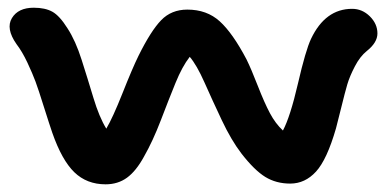

<svg xmlns="http://www.w3.org/2000/svg" viewBox="-20 -482 1019 500"><path d="M254.9 -2Q206.1 -2 173.6 -33.4Q141.1 -64.9 116.2 -136.2Q109.4 -155.8 94.7 -202.4Q80.1 -249 72.5 -269.5Q64.9 -290 51.3 -319.1Q37.6 -348.1 22.9 -367.2Q-5.4 -407.7 11 -434.8Q27.3 -461.9 67.9 -461.9Q97.7 -461.9 116.5 -451.4Q135.3 -440.9 155.8 -408.2Q176.8 -376 192.6 -326.2Q208.5 -276.4 223.4 -226.8Q238.3 -177.2 256.8 -147Q273.4 -174.8 299.1 -239.5Q324.7 -304.2 340.8 -336.9Q373 -401.9 399.7 -429.4Q426.3 -457 467.8 -457Q518.6 -457 552.2 -426.5Q585.9 -396 622.1 -327.1Q634.3 -302.2 651.4 -258.3Q668.5 -214.4 682.9 -187.3Q697.3 -160.2 716.8 -142.1Q735.8 -177.7 755.9 -264.4Q775.9 -351.1 790 -380.9Q827.1 -459 897 -459Q923.3 -459 943.1 -439.5Q962.9 -419.9 962.9 -395Q962.9 -371.1 935.1 -349.1Q917.5 -335 904.1 -309.1Q890.6 -283.2 884.5 -262.5Q878.4 -241.7 868.9 -202.9Q859.4 -164.1 855 -147.9Q831.5 -66.4 803 -35.2Q774.4 -3.9 735.8 -3.9Q699.2 -3.9 670.9 -21.2Q642.6 -38.6 608.9 -82Q582 -117.2 557.4 -169.4Q532.7 -221.7 512.5 -267.3Q492.2 -313 474.1 -334Q454.6 -309.1 437 -265.9Q419.4 -222.7 398.7 -168.5Q377.9 -114.3 355 -74.2Q334.5 -36.6 310.8 -19.3Q287.1 -2 254.9 -2Z"/></svg>

Font: Shantell Sans Irregular Bouncy
Style: Regular
Weight: 600
Designer: Stephen Nixon, Anya Danilova, Shantell Martin
Foundry: Arrow Type
Version: Version 1.006;[9816181b4]